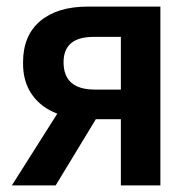

<svg xmlns="http://www.w3.org/2000/svg" viewBox="-20 -563 581 583"><path d="M16 0 154 -218Q105 -236 77 -276Q49 -316 50 -374Q50 -455 102 -499Q154 -543 247 -543H467V0H347V-201H271L149 0ZM268 -291H347V-451H264Q173 -451 173 -374Q173 -291 268 -291Z"/></svg>

Font: Noto Sans SemiCondensed SemiBold
Style: Regular
Weight: 600
Width: 4
Designer: Monotype Design Team
Foundry: Monotype Imaging Inc.
Version: Version 2.013; ttfautohint (v1.8.4.7-5d5b)